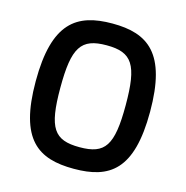

<svg xmlns="http://www.w3.org/2000/svg" viewBox="-107 -812 898 927"><g transform="rotate(15 342.0 -348.0)"><path d="M342.8 15.1C521 15.1 627.9 -54.2 627.9 -346.2C627.9 -638.2 521 -710.9 342.8 -710.9C164.1 -710.9 56.2 -639.2 56.2 -346.2C56.2 -53.2 164.1 15.1 342.8 15.1ZM342.8 -92.8C214.8 -92.8 179.2 -144 179.2 -346.2C179.2 -548.8 214.8 -602.1 342.8 -602.1C470.2 -602.1 505.9 -548.8 505.9 -346.2C505.9 -144 470.2 -92.8 342.8 -92.8Z"/></g></svg>

Font: Doppio One
Style: Regular
Weight: 400
Designer: Szymon Celej
Foundry: Sorkin Type Co
Version: Version 1.002